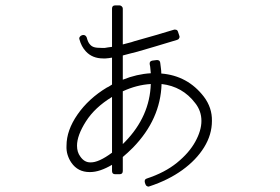

<svg xmlns="http://www.w3.org/2000/svg" viewBox="-20 -649 1040 713"><path d="M436 -310Q488 -334 540 -337Q536 -217 445 -123Q443 -121 440.5 -118.5Q438 -116 436 -114ZM396 -289V-82Q346 -45 316 -46H315Q293 -46 278 -68Q266 -84 266 -108Q266 -146 299 -198Q332 -250 396 -289ZM531 44Q532 44 533 43.5Q534 43 535 43Q605 20 657 -17.5Q709 -55 738 -102Q767 -149 767 -200Q768 -249 737 -290Q677 -368 579 -376Q579 -386 577.5 -396Q576 -406 575 -416Q575 -420 571 -424Q567 -426 564 -426Q563 -426 562.5 -426Q562 -426 562 -426L546 -424Q534 -422 536 -410Q538 -402 538.5 -393Q539 -384 540 -377Q488 -374 436 -353V-443Q447 -446 460.5 -449.5Q474 -453 490 -457Q518 -465 555 -476Q592 -487 638 -501Q644 -503 645 -507Q648 -511 646 -516L641 -531Q639 -539 630 -539Q629 -539 628.5 -539Q628 -539 627 -539Q597 -530 556.5 -518Q516 -506 479 -496Q468 -492 457 -489.5Q446 -487 436 -484V-617Q436 -622 432 -625.5Q428 -629 424 -629H408Q396 -629 396 -617V-475Q388 -474 381 -473Q374 -472 369 -471Q368 -471 366 -471Q364 -471 363 -471H359Q338 -471 329 -474Q320 -477 315 -483Q310 -488 307 -495Q304 -502 302 -510Q298 -519 290 -519Q289 -519 289 -519Q289 -519 288 -519L284 -518Q279 -516 277 -513Q273 -508 275 -503Q282 -476 299 -458Q323 -432 363 -432Q365 -432 367.5 -432Q370 -432 372 -432Q377 -432 383 -433Q389 -434 396 -435V-335Q391 -332 386.5 -329Q382 -326 377 -324Q309 -283 268 -224Q227 -165 227 -108Q226 -90 231 -74Q236 -58 245 -45Q269 -10 313 -10H314Q333 -10 353.5 -17Q374 -24 396 -37V-14Q396 -2 408 -2H424Q436 -2 436 -14V-66Q454 -81 474 -101Q576 -206 580 -337Q658 -328 705 -266Q728 -237 728 -200Q728 -164 705 -122.5Q682 -81 637 -44.5Q592 -8 525 14Q515 17 518 29L520 35Q522 41 526 42Q528 44 531 44Z"/></svg>

Font: Kokoro
Style: Regular
Weight: 400
Version: Version 1.00